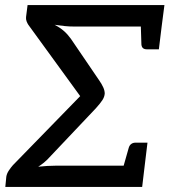

<svg xmlns="http://www.w3.org/2000/svg" viewBox="-20 -739 670 759"><path d="M1 0 5 -41Q7 -53 15 -65Q23 -77 31 -86L297 -359L92 -641Q88 -647 85 -655Q82 -663 83 -672L89 -719H630L619 -634H278Q254 -634 235 -636Q216 -638 196 -641Q217 -630 232 -617Q247 -604 260 -586L373 -420Q382 -407 388 -394Q394 -381 394 -369Q393 -356 385 -343.5Q377 -331 359 -311L182 -124Q166 -106 153.5 -96Q141 -86 131 -80Q169 -84 199 -84H552L542 0ZM462 -60 489 -155Q492 -165 499 -170Q506 -175 515 -175H563L552 -84ZM536 -658 619 -634 608 -544H561Q551 -544 545.5 -548.5Q540 -553 539 -563Z"/></svg>

Font: Aleo Medium
Style: Italic
Weight: 500
Italic angle: -7°
Designer: Alessio Laiso
Foundry: Alessio Laiso
Version: Version 2.001;gftools[0.9.29]